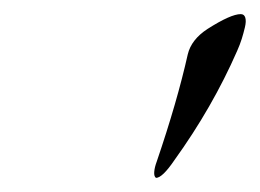

<svg xmlns="http://www.w3.org/2000/svg" viewBox="-20 -696 368 272"><path d="M202 -467Q231 -552 246 -619Q251 -640 274 -655Q307 -676 321 -676Q326 -676 327.5 -671Q329 -666 327 -657.5Q325 -649 322.5 -641Q320 -633 316 -624Q281 -544 227 -469Q210 -444 201 -444Q198 -446 198.5 -452.5Q199 -459 202 -467Z"/></svg>

Font: EB Garamond 12
Style: Italic
Weight: 400
Italic angle: -17°
Version: Version 0.016; ttfautohint (v1.8.4)